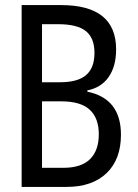

<svg xmlns="http://www.w3.org/2000/svg" viewBox="-20 -734 540 754"><path d="M65 -714H220Q436 -714 436 -540Q436 -474 407 -432Q378 -390 323 -379V-374Q455 -347 455 -205Q455 -108 398.5 -54Q342 0 242 0H65ZM215 -411Q286 -411 318.5 -439.5Q351 -468 351 -526Q351 -585 317 -612Q283 -639 208 -639H145V-411ZM229 -75Q299 -75 333.5 -109Q368 -143 368 -207Q368 -270 332.5 -303Q297 -336 221 -336H145V-75Z"/></svg>

Font: Noto Sans Mono UI Cond
Style: Regular
Weight: 400
Width: 3
Monospace: yes
Designer: Monotype Design team
Foundry: Monotype Imaging Inc.
Version: Version 1.000